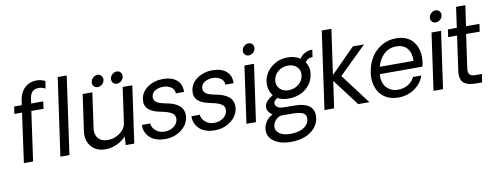

<svg xmlns="http://www.w3.org/2000/svg" viewBox="-75 -1169 4750 1827"><g transform="rotate(-10 2300.0 -255.5)"><path d="M74.2 0 140.1 -476.1H65.9L76.2 -545.9H149.9L157.2 -595.2Q166.5 -658.7 205.1 -701.7Q243.7 -744.6 303.2 -752Q333.5 -755.9 364.3 -750.2Q395 -744.6 411.1 -731.9L399.9 -662.1Q388.2 -668.9 371.1 -674.3Q354 -679.7 329.8 -679.2Q305.7 -678.7 288.1 -668Q267.6 -654.3 258.5 -633.5Q249.5 -612.8 246.1 -584L240.2 -545.9H356.9L348.1 -476.1H230L163.1 0ZM426.8 0 533.2 -750H620.1L514.2 0Z M892.6 -589.8Q868.7 -589.8 854.2 -606.7Q839.8 -623.5 843.8 -647.9Q846.7 -670.9 866.2 -688Q885.7 -705.1 908.7 -705.1Q931.6 -705.1 946.3 -688Q960.9 -670.9 957.5 -647.9Q954.6 -624 935.3 -606.9Q916 -589.8 892.6 -589.8ZM1078.6 -589.8Q1054.7 -589.8 1040.3 -606.7Q1025.9 -623.5 1029.8 -647.9Q1032.7 -670.9 1052.2 -688Q1071.8 -705.1 1094.7 -705.1Q1117.7 -705.1 1132.1 -688Q1146.5 -670.9 1142.6 -647.9Q1139.6 -624 1120.4 -606.9Q1101.1 -589.8 1078.6 -589.8ZM1218.8 -549.8 1140.6 0H1058.6L1062.5 -83Q1026.9 -42.5 972.4 -18.3Q918 5.9 864.7 5.9Q774.9 5.9 725.8 -52Q676.8 -109.9 689.5 -200.2L738.8 -549.8H832.5L784.7 -210.9Q776.4 -150.9 807.6 -114Q838.9 -77.1 898.9 -77.1Q962.4 -77.1 1015.9 -115Q1069.3 -152.8 1077.6 -210.9L1125.5 -549.8Z M1437.5 8.8Q1395 8.8 1360.4 -2Q1325.7 -12.7 1303.7 -30Q1281.7 -47.4 1267.1 -70.1Q1252.4 -92.8 1246.8 -115.7Q1241.2 -138.7 1242.7 -162.1H1323.7Q1324.7 -123.5 1360.4 -92.5Q1396 -61.5 1446.8 -62Q1498 -63 1533.9 -88.9Q1569.8 -114.7 1575.7 -155.8Q1581.1 -197.8 1548.1 -219.2Q1515.1 -240.7 1449.7 -252.9Q1421.4 -258.8 1399.9 -265.1Q1378.4 -271.5 1355.5 -283.2Q1332.5 -294.9 1318.6 -309.8Q1304.7 -324.7 1297.6 -347.9Q1290.5 -371.1 1294.4 -399.9Q1304.7 -472.2 1367.9 -515.1Q1431.2 -558.1 1513.7 -558.1Q1599.1 -558.1 1647 -517.8Q1694.8 -477.5 1692.9 -401.9H1613.8Q1612.8 -424.3 1602.1 -441.2Q1591.3 -458 1575 -466.8Q1558.6 -475.6 1543.2 -479.7Q1527.8 -483.9 1512.7 -484.9Q1466.8 -486.3 1431.2 -467.5Q1395.5 -448.7 1390.6 -411.1Q1388.2 -394 1394 -380.6Q1399.9 -367.2 1409.7 -358.6Q1419.4 -350.1 1437.5 -342.8Q1455.6 -335.4 1471.2 -331.8Q1486.8 -328.1 1510.7 -323.2Q1538.1 -317.9 1559.8 -311Q1581.5 -304.2 1605.2 -291.3Q1628.9 -278.3 1643.6 -261.7Q1658.2 -245.1 1666 -219.5Q1673.8 -193.8 1669.4 -162.1Q1658.7 -88.4 1593 -39.8Q1527.3 8.8 1437.5 8.8Z M1916.5 8.8Q1874 8.8 1839.4 -2Q1804.7 -12.7 1782.7 -30Q1760.7 -47.4 1746.1 -70.1Q1731.4 -92.8 1725.8 -115.7Q1720.2 -138.7 1721.7 -162.1H1802.7Q1803.7 -123.5 1839.4 -92.5Q1875 -61.5 1925.8 -62Q1977.1 -63 2012.9 -88.9Q2048.8 -114.7 2054.7 -155.8Q2060.1 -197.8 2027.1 -219.2Q1994.1 -240.7 1928.7 -252.9Q1900.4 -258.8 1878.9 -265.1Q1857.4 -271.5 1834.5 -283.2Q1811.5 -294.9 1797.6 -309.8Q1783.7 -324.7 1776.6 -347.9Q1769.5 -371.1 1773.4 -399.9Q1783.7 -472.2 1846.9 -515.1Q1910.2 -558.1 1992.7 -558.1Q2078.1 -558.1 2126 -517.8Q2173.8 -477.5 2171.9 -401.9H2092.8Q2091.8 -424.3 2081.1 -441.2Q2070.3 -458 2054 -466.8Q2037.6 -475.6 2022.2 -479.7Q2006.8 -483.9 1991.7 -484.9Q1945.8 -486.3 1910.2 -467.5Q1874.5 -448.7 1869.6 -411.1Q1867.2 -394 1873 -380.6Q1878.9 -367.2 1888.7 -358.6Q1898.4 -350.1 1916.5 -342.8Q1934.6 -335.4 1950.2 -331.8Q1965.8 -328.1 1989.7 -323.2Q2017.1 -317.9 2038.8 -311Q2060.5 -304.2 2084.2 -291.3Q2107.9 -278.3 2122.6 -261.7Q2137.2 -245.1 2145 -219.5Q2152.8 -193.8 2148.4 -162.1Q2137.7 -88.4 2072 -39.8Q2006.3 8.8 1916.5 8.8Z M2359.4 -637.2Q2336.4 -637.2 2322.3 -653.6Q2308.1 -669.9 2311.5 -693.8Q2314.5 -716.8 2333.7 -733.9Q2353 -751 2375.5 -751Q2399.4 -751 2413.8 -734.1Q2428.2 -717.3 2424.3 -693.8Q2420.9 -669.9 2401.9 -653.6Q2382.8 -637.2 2359.4 -637.2ZM2302.2 -549.8H2394.5L2316.4 0H2224.6Z M2618.2 243.2Q2512.7 244.1 2450.2 199.7Q2387.7 155.3 2394 83Q2397 44.9 2421.1 9.3Q2445.3 -26.4 2484.9 -44.9Q2429.7 -83 2436 -129.9Q2440.9 -160.6 2461.7 -182.4Q2482.4 -204.1 2519 -226.1Q2496.6 -251 2487.1 -287.4Q2477.5 -323.7 2482.9 -363.8Q2494.6 -443.8 2561.5 -499Q2628.4 -554.2 2720.2 -554.2Q2790.5 -554.2 2840.8 -520Q2856 -551.3 2892.6 -569.8Q2929.2 -588.4 2963.9 -585.9L2954.1 -515.1Q2933.1 -517.6 2912.6 -507.3Q2892.1 -497.1 2882.8 -477.1Q2917.5 -423.8 2908.2 -360.8Q2896 -274.4 2829.1 -221.2Q2762.2 -168 2666 -167Q2632.8 -166.5 2604 -172.9Q2575.2 -179.2 2560.1 -190.9Q2540.5 -183.6 2529.3 -168.7Q2518.1 -153.8 2521 -138.2Q2523.4 -119.6 2543.5 -106.4Q2563.5 -93.3 2604 -92.8L2711.9 -91.8Q2887.7 -88.4 2889.2 36.1Q2889.2 123.5 2815.9 182.6Q2742.7 241.7 2618.2 243.2ZM2820.8 -361.8Q2828.1 -411.1 2796.4 -444.1Q2764.6 -477.1 2709 -477.1Q2654.3 -477.1 2613.8 -444.1Q2573.2 -411.1 2565.9 -360.8Q2559.1 -312 2590.6 -278.6Q2622.1 -245.1 2675.8 -245.1Q2731.9 -245.1 2772.9 -278.3Q2814 -311.5 2820.8 -361.8ZM2803.2 43.9Q2802.7 9.3 2769.3 -5.4Q2735.8 -20 2669.9 -20H2560.1Q2528.3 -11.7 2507.3 13.2Q2486.3 38.1 2481.9 68.8Q2478 98.6 2496.6 121.6Q2515.1 144.5 2547.9 155.8Q2580.6 167 2621.1 167Q2707.5 167 2756.1 132.3Q2804.7 97.7 2803.2 43.9Z M2978.5 0 3084.5 -750H3177.7L3115.7 -314L3349.6 -549.8H3457.5L3192.9 -291L3412.6 0H3304.7L3108.9 -258.8L3071.8 0Z M3975.6 -277.8Q3970.2 -251.5 3968.3 -245.1H3556.6Q3552.2 -203.1 3562.5 -168.9Q3572.8 -134.8 3593.5 -113.5Q3614.3 -92.3 3640.6 -80.8Q3667 -69.3 3696.3 -68.8Q3756.3 -68.4 3799.3 -94.2Q3842.3 -120.1 3863.3 -164.1H3942.4Q3936 -142.1 3923.6 -120.1Q3911.1 -98.1 3889.2 -75.2Q3867.2 -52.2 3839.8 -34.7Q3812.5 -17.1 3773.4 -5.9Q3734.4 5.4 3690.4 4.9Q3632.8 4.4 3587.4 -17.3Q3542 -39.1 3514.6 -76.7Q3487.3 -114.3 3476.3 -165.3Q3465.3 -216.3 3473.6 -273.9Q3485.4 -353.5 3523.7 -416.5Q3562 -479.5 3625.5 -516.8Q3689 -554.2 3767.6 -554.2Q3880.9 -554.2 3937 -477.8Q3993.2 -401.4 3975.6 -277.8ZM3756.3 -478Q3685.5 -478 3637 -433.3Q3588.4 -388.7 3568.4 -314H3894.5Q3897.5 -389.2 3861.8 -433.6Q3826.2 -478 3756.3 -478Z M4167 -637.2Q4144 -637.2 4129.9 -653.6Q4115.7 -669.9 4119.1 -693.8Q4122.1 -716.8 4141.4 -733.9Q4160.6 -751 4183.1 -751Q4207 -751 4221.4 -734.1Q4235.8 -717.3 4231.9 -693.8Q4228.5 -669.9 4209.5 -653.6Q4190.4 -637.2 4167 -637.2ZM4109.9 -549.8H4202.1L4124 0H4032.2Z M4441.4 1Q4403.8 1 4376.7 -5.4Q4349.6 -11.7 4328.1 -27.6Q4306.6 -43.5 4298.8 -74Q4291 -104.5 4297.4 -148.9L4344.2 -479H4258.3L4268.6 -551.8H4354.5L4382.3 -750H4471.7L4443.4 -551.8H4573.2L4562.5 -478L4431.6 -479L4386.2 -159.2Q4380.4 -118.7 4393.3 -98.4Q4406.2 -78.1 4452.6 -78.1H4513.7L4501.5 1Z"/></g></svg>

Font: Oakes Grotesk
Style: Italic
Weight: 400
Italic angle: -8°
Designer: Samuel Oakes
Foundry: Samuel Oakes
Version: Version 1.000;PS 001.000;hotconv 1.0.88;makeotf.lib2.5.64775